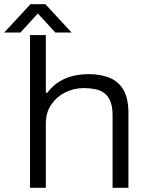

<svg xmlns="http://www.w3.org/2000/svg" viewBox="-67 -889 697 909"><path d="M75 0V-723H150V-450H157Q183 -484 214.5 -503Q246 -522 281 -530Q316 -538 352 -538Q411 -538 453.5 -520Q496 -502 518.5 -461.5Q541 -421 541 -354V0H466V-343Q466 -384 455.5 -409.5Q445 -435 426.5 -448.5Q408 -462 383 -467Q358 -472 329 -472Q284 -472 243 -452Q202 -432 176 -394.5Q150 -357 150 -303V0ZM-47 -735 77 -869H148L272 -735H195L93 -846H131L30 -735Z"/></svg>

Font: Archivo SemiExpanded Light
Style: Regular
Weight: 300
Width: 6
Designer: Hector Gatti
Foundry: Omnibus-Type
Version: Version 2.001